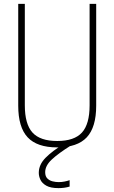

<svg xmlns="http://www.w3.org/2000/svg" viewBox="-20 -750 590 990"><path d="M282 220Q241 220 219 207.5Q197 195 188.5 177Q180 159 180 141Q180 99 215 63.5Q250 28 311 -9L346 0Q282 40 247.5 72Q213 104 213 138Q213 159 224 170Q235 181 251 185Q267 189 283 189Q298 189 313 186Q328 183 339 179V212Q326 216 311.5 218Q297 220 282 220ZM275 10Q171 10 122.5 -42Q74 -94 74 -205V-730H108V-207Q108 -110 147.5 -66.5Q187 -23 275 -23Q363 -23 402.5 -66.5Q442 -110 442 -207V-730H476V-205Q476 -94 427.5 -42Q379 10 275 10Z"/></svg>

Font: M PLUS Code Latin SemiExpanded ExtraLight
Style: Regular
Weight: 250
Width: 6
Designer: Coji Morishita
Foundry: UNDERFOREST DESIGN
Version: Version 1.002; ttfautohint (v1.8.3)